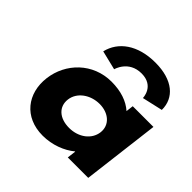

<svg xmlns="http://www.w3.org/2000/svg" viewBox="-202 -995 1199 1199"><g transform="rotate(45 397.0 -395.5)"><path d="M359.3 -594C359.3 -594 385.3 -697 499 -697C612.8 -697 613.4 -594 613.4 -594L749.4 -625C750.5 -732 666.2 -806 512.4 -806C356.3 -806 257.2 -732 232.1 -625ZM288.8 -256C297.5 -327 367.8 -377 448.9 -377C528.7 -377 586.5 -327 577.8 -256C569.2 -186 502.8 -136 419.3 -136C332.1 -136 280.2 -186 288.8 -256ZM100.8 -256C82.4 -106 172.5 15 336.6 15C421.3 15 497.7 -16 548.8 -58H551.3L544.1 0H724.6L787.6 -513H604.7L598.7 -464C552.9 -505 486.8 -528 403.3 -528C239.2 -528 119.2 -406 100.8 -256Z"/></g></svg>

Font: Hussar
Style: BdSuprExtOblOne
Weight: 700
Foundry: Cannot Into Space Fonts
Version: Version 2.00